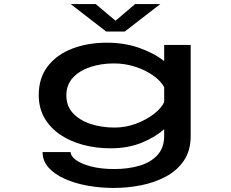

<svg xmlns="http://www.w3.org/2000/svg" viewBox="-20 -722 1140 949"><path d="M526.5 11Q455 11 391 -6Q327 -23 277.5 -56.5Q228 -90 199.8 -139Q171.5 -188 171.5 -252Q171.5 -337 216.2 -394.8Q261 -452.5 337.5 -481.8Q414 -511 508.5 -511Q596 -511 669.2 -485Q742.5 -459 791.5 -420V-500H922.5V-50.5Q922.5 22.5 888.8 72Q855 121.5 799 151.2Q743 181 676 194Q609 207 542 207Q476 207 413.2 195.8Q350.5 184.5 300.2 162Q250 139.5 220.2 106.5Q190.5 73.5 190.5 29.5H329Q329.5 50 356 69.2Q382.5 88.5 431 101Q479.5 113.5 545.5 113.5Q614.5 113.5 670.2 96.8Q726 80 758.8 43.8Q791.5 7.5 791.5 -50.5V-83.5Q747 -43.5 679.5 -16.2Q612 11 526.5 11ZM308 -250.5Q308 -197.5 341 -162.2Q374 -127 428.2 -109.2Q482.5 -91.5 546 -91.5Q600.5 -91.5 651.8 -110.5Q703 -129.5 740.5 -158.5Q778 -187.5 791.5 -217.5V-290.5Q776.5 -320.5 739 -347.5Q701.5 -374.5 650.2 -391.5Q599 -408.5 543 -408.5Q480.5 -408.5 427 -391Q373.5 -373.5 340.8 -338.5Q308 -303.5 308 -250.5ZM329 -702H453L551 -619.5L648 -702H772.5L596.5 -566H505Z"/></svg>

Font: Trispace Expanded Medium
Style: Regular
Weight: 500
Width: 7
Designer: Tyler Finck
Foundry: Etcetera Type Company
Version: Version 1.210; ttfautohint (v1.8.3)